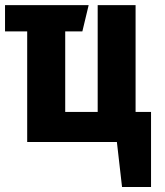

<svg xmlns="http://www.w3.org/2000/svg" viewBox="-20 -565 655 764"><path d="M581 -119.5V179H465.6L445.1 0H88.2V-440H0V-544.6H332.8L307.7 -440H239.5V-119.5H368.7V-544.6H519.5V-119.5Z"/></svg>

Font: FiraCode Nerd Font Mono
Style: Bold
Weight: 700
Monospace: yes
Designer: Carrois Corporate, Edenspiekermann AG, Nikita Prokopov
Foundry: Carrois Corporate, Edenspiekermann AG, Nikita Prokopov
Version: Version 6.002;Nerd Fonts 3.3.0